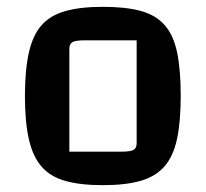

<svg xmlns="http://www.w3.org/2000/svg" viewBox="-20 -531 602 562"><path d="M281 11Q215 11 171 -1.5Q127 -14 101.5 -43.5Q76 -73 64.5 -123.5Q53 -174 53 -250Q53 -326 64.5 -377Q76 -428 101.5 -457Q127 -486 171 -498.5Q215 -511 281 -511Q348 -511 392 -499Q436 -487 462 -457.5Q488 -428 498.5 -377Q509 -326 509 -250Q509 -174 498 -123.5Q487 -73 461 -43.5Q435 -14 391 -1.5Q347 11 281 11ZM183 -87H334Q361 -87 370.5 -92Q380 -97 380 -112V-413H229Q202 -413 192.5 -408Q183 -403 183 -388Z"/></svg>

Font: Changa ExtraLight Medium
Style: Regular
Weight: 500
Version: Version 3.002; ttfautohint (v1.8.2)